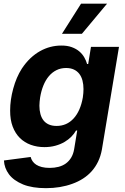

<svg xmlns="http://www.w3.org/2000/svg" viewBox="-20 -797 673 1030"><path d="M419.4 -615.8H312.5L414.8 -777.3H554.3ZM226.6 212.4Q153.1 212.4 103.7 192.5Q52.6 171.2 27.9 137.8Q3.2 104.4 1.1 63.9L144.5 45.1Q147.4 57.2 154.7 67.8Q161.9 78.5 174.2 86.5Q186.4 94.5 204.4 99.1Q222.3 103.7 246.8 103.7Q272 103.7 294 98Q316.1 92.3 333.1 80.1Q350.1 67.8 361.7 48.8Q373.2 29.8 377.8 3.2L394.2 -96.6H387.8Q378.2 -79.5 362.6 -63.6Q346.9 -47.6 325.6 -35.2Q304.3 -22.7 277.3 -15.3Q250.4 -7.8 218 -7.8Q179 -7.8 145.2 -20.1Q111.5 -32.3 86.8 -56.6Q62.1 -81 48.1 -117.7Q34.1 -154.5 34.4 -204.2Q34.4 -261 50.8 -321Q67.5 -382.8 96.9 -428.6Q118.3 -460.9 143.1 -484.4Q168 -507.8 195.1 -522.9Q222.3 -538 250.7 -545.3Q279.1 -552.6 307.9 -552.6Q340.9 -552.9 365.1 -544Q389.2 -535.2 405.9 -520.8Q422.6 -506.4 432.5 -488.6Q442.5 -470.9 447.1 -453.8H453.1L468 -545.5H618.3L526.6 5.3Q520.2 40.5 506.4 69.4Q492.5 98.4 472.1 121.3Q451.7 144.2 425.4 161Q399.1 177.9 368.3 188.9Q304.3 212.4 226.6 212.4ZM283.4 -121.4Q338.1 -121.4 374.6 -161.2Q411.6 -201.3 424.4 -274.5Q426.1 -286.6 427 -297.6Q427.9 -308.6 427.9 -318.9Q427.9 -344.1 422.4 -365.1Q416.9 -386 405.4 -400.9Q393.8 -415.8 376.2 -424Q358.7 -432.2 334.5 -432.2Q306.1 -432.2 282.8 -420.6Q259.6 -409.1 242 -388.1Q224.4 -367.2 212.7 -338.2Q201 -309.3 195.3 -274.5Q193.5 -262.4 192.5 -251.2Q191.4 -240.1 191.4 -229.8Q191.4 -205.3 196.9 -185.2Q202.4 -165.1 213.6 -150.9Q224.8 -136.7 242.2 -129.1Q259.6 -121.4 283.4 -121.4Z"/></svg>

Font: Linik Sans
Style: Bold Italic
Weight: 700
Italic angle: 9°
Designer: Fonts by Rasmus Andersson / Changes by Cristiano Sobral with parts from Marc Monis
Foundry: rsms
Version: Version 3.020; ttfautohint (v1.6)